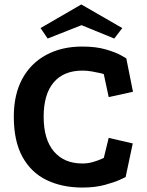

<svg xmlns="http://www.w3.org/2000/svg" viewBox="-20 -820 659 862"><path d="M446 -487Q446 -488 431 -491.5Q416 -495 394 -499Q372 -503 350 -503Q266 -503 221 -450Q176 -397 176 -296Q176 -194 222 -140Q268 -86 350 -86Q375 -86 397 -92.5Q419 -99 432.5 -105Q446 -111 446 -111L468 -201L576 -176L544 -25Q544 -25 519.5 -13.5Q495 -2 451 10Q407 22 350 22Q259 22 189.5 -11.5Q120 -45 81 -115.5Q42 -186 42 -296Q42 -396 80 -466Q118 -536 187.5 -573.5Q257 -611 349 -611Q411 -611 455.5 -598Q500 -585 523.5 -571.5Q547 -558 547 -558L577 -408L468 -384ZM345 -800 529 -694 493 -647 346 -707 194 -647 162 -694Z"/></svg>

Font: Podkova ExtraBold
Style: Regular
Weight: 800
Designer: Ilya Yudin
Foundry: Cyreal (www.cyreal.org)
Version: Version 2.103